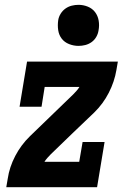

<svg xmlns="http://www.w3.org/2000/svg" viewBox="-20 -775 540 795"><path d="M6 0 12 -35Q19 -83 43 -129Q67 -175 104 -211L283 -384Q290 -391 297 -399Q304 -407 309 -415H165L152 -333H61L92 -520H468L462 -485Q454 -437 430.5 -391Q407 -345 370 -309L279 -222L190 -136Q183 -129 176 -121Q169 -113 164 -105H308L322 -187H413L382 0ZM305 -585Q285 -585 266 -592.5Q247 -600 235.5 -615Q224 -630 221 -650Q218 -670 221 -691Q223 -705 231 -718Q239 -731 251 -739.5Q263 -748 277 -751.5Q291 -755 305 -755Q325 -755 343.5 -747.5Q362 -740 373.5 -725Q385 -710 388.5 -690Q392 -670 388 -649Q386 -635 378.5 -622Q371 -609 359 -600.5Q347 -592 333 -588.5Q319 -585 305 -585Z"/></svg>

Font: Iosevka Curly Slab Extrabold
Style: Italic
Weight: 800
Italic angle: -9°
Monospace: yes
Designer: Belleve Invis
Foundry: Belleve Invis
Version: Version 22.1.2; ttfautohint (v1.8.4)